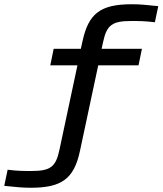

<svg xmlns="http://www.w3.org/2000/svg" viewBox="-21 -730 766 905"><path d="M597 -631C631 -631 664 -631 709 -625L725 -701C668 -707 638 -710 600 -710C451 -710 396 -665 368 -536L360 -500H232L216 -422H344L259 -23C242 58 215 76 127 76C93 76 60 76 15 70L-1 146C56 152 86 155 124 155C268 155 328 114 356 -19L442 -422H632L648 -500H458L465 -532C482 -613 509 -631 597 -631Z"/></svg>

Font: LT Wave
Style: Italic
Weight: 400
Designer: Daniel Lyons
Version: Version 2.5 (Glyphs App)